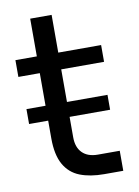

<svg xmlns="http://www.w3.org/2000/svg" viewBox="-81 -751 588 812"><g transform="rotate(-10 213.0 -345.0)"><path d="M300 6Q240 6 196.5 -11Q153 -28 129.5 -69.5Q106 -111 106 -182V-696H198V-170Q198 -127 221.5 -103.5Q245 -80 288 -80H382V6ZM14 -462V-534H382V-462ZM24 -258V-322H372V-258Z"/></g></svg>

Font: SVN-Sora Variable
Style: Regular
Weight: 400
Designer: Jonathan Barnbrook, Julián Moncada
Foundry: Barnbrook Fonts
Version: Version 2.000 - Viet hoa boi STYLEno.1 Fonts